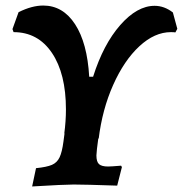

<svg xmlns="http://www.w3.org/2000/svg" viewBox="-20 -666 660 693"><path d="M620 -562 613 -549Q608 -550 597 -550Q538 -550 483 -499Q428 -448 388.5 -359.5Q349 -271 336 -164L335 -168L330 -129Q328 -111 328 -105Q328 -82 337.5 -73.5Q347 -65 370 -65Q381 -65 417 -68L420 -63L403 4Q285 0 246 0Q213 0 96 7L110 -59Q149 -63 167.5 -71Q186 -79 195 -98Q204 -117 209 -155L213 -185L212 -184Q218 -229 218 -271Q218 -400 167.5 -475Q117 -550 29 -550L25 -561L47 -622Q95 -646 136 -646Q207 -646 251 -578.5Q295 -511 302 -389H316Q353 -506 414 -575.5Q475 -645 538 -645Q573 -645 604 -621Z"/></svg>

Font: Alegreya SC
Style: Bold Italic
Weight: 700
Italic angle: -7°
Designer: Juan Pablo del Peral
Foundry: Huerta Tipografica
Version: Version 2.007; ttfautohint (v1.6)